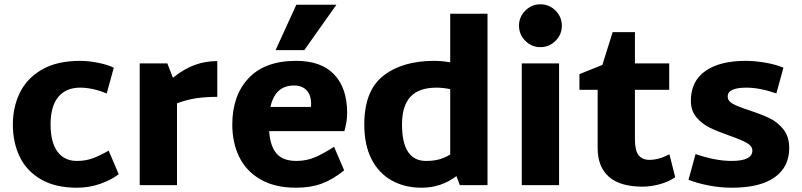

<svg xmlns="http://www.w3.org/2000/svg" viewBox="-20 -864 3743 896"><path d="M40 -283Q40 -365 73 -432Q106 -499 176 -539.5Q246 -580 354 -580Q393 -580 438 -571Q483 -562 511 -548L478 -428Q411 -455 354 -455Q288 -455 252 -411.5Q216 -368 216 -284Q216 -200 248 -156.5Q280 -113 339 -113Q379 -113 412 -125Q445 -137 487 -161L534 -51Q499 -24 447.5 -6Q396 12 339 12Q239 12 172 -26.5Q105 -65 72.5 -131.5Q40 -198 40 -283Z M994 -412Q942 -412 899 -406Q856 -400 806 -382V0H632V-568H761L787 -501Q839 -543 889 -561Q939 -579 994 -579Z M1064 0ZM1363 -113Q1409 -113 1448.5 -129.5Q1488 -146 1539 -179L1586 -69Q1533 -26 1481 -7Q1429 12 1362 12Q1263 12 1196 -26.5Q1129 -65 1096.5 -131.5Q1064 -198 1064 -283Q1064 -418 1140 -499Q1216 -580 1362 -580Q1478 -580 1538.5 -517.5Q1599 -455 1600 -340Q1600 -295 1587 -252H1236Q1241 -181 1271 -147Q1301 -113 1363 -113ZM1431 -365Q1432 -371 1432 -381Q1431 -422 1410 -443.5Q1389 -465 1352 -465Q1264 -465 1242 -365ZM1363 -842H1550L1400 -630H1266Z M2255 -800V0H2126L2110 -42Q2038 12 1948 12Q1869 12 1808.5 -21.5Q1748 -55 1714 -121Q1680 -187 1680 -283Q1680 -441 1769 -510.5Q1858 -580 2006 -580Q2044 -580 2081 -573V-800ZM1968 -113Q2002 -113 2028.5 -120Q2055 -127 2081 -143V-448Q2048 -455 2017 -455Q1935 -455 1895.5 -412.5Q1856 -370 1856 -283Q1856 -113 1968 -113Z M2402 -744Q2402 -785 2431.5 -814.5Q2461 -844 2502 -844Q2543 -844 2572.5 -814.5Q2602 -785 2602 -744Q2602 -703 2572.5 -673.5Q2543 -644 2502 -644Q2461 -644 2431.5 -673.5Q2402 -703 2402 -744ZM2415 -568H2589V0H2415Z M3131 -37Q3101 -16 3059.5 -4.5Q3018 7 2979 7Q2873 7 2821 -39.5Q2769 -86 2769 -173V-445H2684V-518L2791 -561L2839 -714H2943V-568H3103V-445H2943V-215Q2943 -162 2960 -140Q2977 -118 3011 -118Q3055 -118 3104 -144Z M3193 -25 3226 -145Q3319 -113 3393 -113Q3491 -113 3491 -161Q3491 -182 3466 -196.5Q3441 -211 3387 -230Q3330 -250 3293.5 -267.5Q3257 -285 3230.5 -316Q3204 -347 3204 -393Q3204 -485 3271.5 -532.5Q3339 -580 3459 -580Q3504 -580 3552.5 -571.5Q3601 -563 3636 -548L3603 -428Q3525 -455 3464 -455Q3376 -455 3376 -414Q3376 -393 3399 -380Q3422 -367 3474 -350Q3532 -331 3570 -313Q3608 -295 3635.5 -261Q3663 -227 3663 -173Q3663 -85 3595 -36.5Q3527 12 3395 12Q3341 12 3287 1.5Q3233 -9 3193 -25Z"/></svg>

Font: Martel Sans Black
Style: Regular
Weight: 900
Designer: Dan Reynolds and Mathieu Réguer
Foundry: Dan Reynolds and Mathieu Réguer
Version: Version 1.002; ttfautohint (v1.1) -l 5 -r 5 -G 72 -x 0 -D la